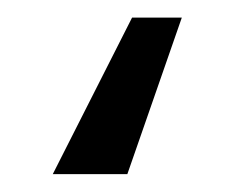

<svg xmlns="http://www.w3.org/2000/svg" viewBox="-20 12 263 215"><path d="M183.6 31.7 122.6 207H39.1L127.9 31.7Z"/></svg>

Font: Roboto21382017
Style: Regular
Weight: 400
Designer: Christian Robertson
Foundry: Google
Version: Version 2.138; 2017